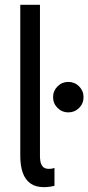

<svg xmlns="http://www.w3.org/2000/svg" viewBox="-20 -772 368 800"><path d="M163.1 7.8Q128.4 7.8 106.7 -7.8Q85 -23.4 74.7 -52.5Q64.5 -81.5 64.5 -122.1V-752H146.5V-120.1Q146.5 -112.8 148.2 -100.6Q149.9 -88.4 157.7 -78.4Q165.5 -68.4 184.6 -68.4Q197.3 -68.4 207 -72.3V2Q197.8 4.9 185.5 6.3Q173.3 7.8 163.1 7.8ZM264.6 -303.7Q238.3 -303.7 219.7 -322.3Q201.2 -340.8 201.2 -367.2Q201.2 -393.6 219.7 -412.1Q238.3 -430.7 264.6 -430.7Q291 -430.7 309.6 -412.1Q328.1 -393.6 328.1 -367.2Q328.1 -340.8 309.6 -322.3Q291 -303.7 264.6 -303.7Z"/></svg>

Font: Reddit Sans Condensed
Style: Regular
Weight: 400
Designer: Stephen Hutchings
Foundry: Reddit
Version: Version 1.014